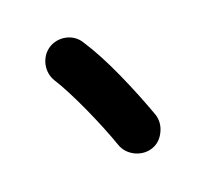

<svg xmlns="http://www.w3.org/2000/svg" viewBox="-51 -822 370 350"><g transform="rotate(-15 134.0 -647.0)"><path d="M66.4 -757.8C48.3 -743.7 44.4 -715.8 58.6 -696.8C82 -666.5 119.6 -599.6 140.6 -552.7C149.9 -531.7 177.2 -521.5 198.2 -530.8C208.5 -535.2 216.3 -543.5 220.7 -555.7C225.1 -567.4 224.6 -578.6 220.2 -588.9C208 -615.2 193.8 -643.6 177.2 -673.3C160.6 -703.1 144 -729 127 -750.5C112.8 -769.5 84.5 -772 66.4 -757.8Z"/></g></svg>

Font: Mikhak Black
Style: Regular
Weight: 900
Designer: Amin Abedi
Version: Version 3.2